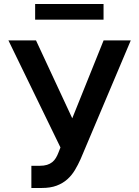

<svg xmlns="http://www.w3.org/2000/svg" viewBox="-20 -929 696 959"><path d="M136.7 -100.9H178.3Q199.6 -100.9 214.8 -105.6Q230.1 -110.4 240.9 -119.1Q251.8 -127.8 259.2 -140.3Q266.7 -152.7 272.4 -168L282 -192.5L22 -727.3H159.8L340.9 -338.1L497.5 -727.3H633.2L382.5 -134.2Q369.7 -105.5 354 -79.4Q338.4 -53.3 316.2 -33.4Q294 -13.5 263.1 -1.8Q232.2 9.9 188.6 9.9H136.7ZM497.2 -830.6H155.5V-909.1H497.2Z"/></svg>

Font: Interop SemBd
Style: Regular
Weight: 600
Designer: Rasmus Andersson, Google, Jang Haemin
Foundry: jhaemin
Version: Version 1.008